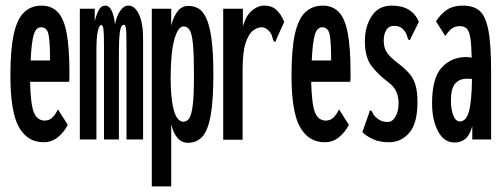

<svg xmlns="http://www.w3.org/2000/svg" viewBox="-20 -496 1790 683"><path d="M135 10Q78 10 47.5 -43.5Q17 -97 17 -227Q17 -320 29 -374.5Q41 -429 66 -452.5Q91 -476 128 -476Q163 -476 185 -453.5Q207 -431 217 -378.5Q227 -326 227 -236Q227 -226 227 -219.5Q227 -213 226 -205H87Q89 -124 100.5 -96Q112 -68 138 -67Q156 -67 167 -78.5Q178 -90 186 -107L221 -52Q208 -26 186 -8Q164 10 135 10ZM89 -281H158Q158 -344 153 -371.5Q148 -399 126 -399Q108 -399 100 -372.5Q92 -346 89 -281Z M264 0V-465H317V-420Q323 -445 331.5 -460.5Q340 -476 354 -476Q369 -476 377.5 -457.5Q386 -439 389 -409Q395 -439 407.5 -457.5Q420 -476 437 -476Q460 -476 475 -443.5Q490 -411 489 -351V0H430V-336Q430 -382 428 -395Q426 -408 421 -408Q410 -408 406.5 -382.5Q403 -357 403 -314V0H350V-330Q350 -377 348 -392Q346 -407 340 -407Q333 -407 328 -385.5Q323 -364 323 -317V0Z M520 167V-465H589V-405Q597 -437 612 -456Q627 -475 650 -475Q668 -475 684 -467Q700 -459 712.5 -434Q725 -409 732 -360.5Q739 -312 739 -232Q739 -136 729 -83Q719 -30 699 -9Q679 12 649 12Q605 12 589 -54V167ZM632 -63Q644 -63 652.5 -74Q661 -85 665.5 -120.5Q670 -156 670 -229Q670 -301 666.5 -338Q663 -375 655 -388.5Q647 -402 633 -402Q613 -402 600 -355Q587 -308 587 -213Q588 -153 594.5 -120.5Q601 -88 611 -75.5Q621 -63 632 -63Z M774 -465H844V-401Q854 -440 876.5 -458.5Q899 -477 921 -476Q947 -476 964 -460Q981 -444 991 -418L963 -356L960 -347L954 -349Q950 -357 948 -366.5Q946 -376 935 -388Q923 -399 911 -399Q896 -399 880.5 -387.5Q865 -376 854 -344Q843 -312 843 -248V1H774Z M1135 10Q1078 10 1047.5 -43.5Q1017 -97 1017 -227Q1017 -320 1029 -374.5Q1041 -429 1066 -452.5Q1091 -476 1128 -476Q1163 -476 1185 -453.5Q1207 -431 1217 -378.5Q1227 -326 1227 -236Q1227 -226 1227 -219.5Q1227 -213 1226 -205H1087Q1089 -124 1100.5 -96Q1112 -68 1138 -67Q1156 -67 1167 -78.5Q1178 -90 1186 -107L1221 -52Q1208 -26 1186 -8Q1164 10 1135 10ZM1089 -281H1158Q1158 -344 1153 -371.5Q1148 -399 1126 -399Q1108 -399 1100 -372.5Q1092 -346 1089 -281Z M1364 10Q1330 10 1306.5 -1Q1283 -12 1269 -26L1293 -94L1296 -104L1302 -101Q1306 -94 1310 -87Q1314 -80 1327 -71Q1341 -62 1359 -62Q1376 -62 1387 -81.5Q1398 -101 1398 -129Q1398 -150 1390 -169.5Q1382 -189 1357 -207Q1325 -231 1301.5 -261.5Q1278 -292 1278 -350Q1278 -401 1302 -438.5Q1326 -476 1374 -476Q1446 -476 1470 -418L1442 -362L1438 -353L1432 -356Q1429 -364 1426.5 -372.5Q1424 -381 1413 -393Q1402 -404 1382 -404Q1363 -404 1354 -389Q1345 -374 1345 -352Q1345 -326 1356.5 -309Q1368 -292 1396 -271Q1421 -252 1436 -234.5Q1451 -217 1458 -193.5Q1465 -170 1465 -133Q1465 -57 1436 -23.5Q1407 10 1364 10Z M1598 11Q1559 11 1538 -29.5Q1517 -70 1517 -128Q1517 -219 1551.5 -256Q1586 -293 1638 -293Q1647 -293 1658 -291Q1657 -338 1653 -362Q1649 -386 1640 -394.5Q1631 -403 1616 -403Q1599 -403 1587.5 -394.5Q1576 -386 1564 -368L1531 -420Q1545 -443 1567.5 -459.5Q1590 -476 1627 -476Q1664 -476 1685.5 -458Q1707 -440 1717 -390Q1727 -340 1727 -243V0H1660V-47Q1650 -13 1634 -1Q1618 11 1598 11ZM1584 -138Q1584 -107 1592.5 -85.5Q1601 -64 1616 -64Q1638 -64 1648 -99Q1658 -134 1659 -215Q1651 -216 1641 -216Q1614 -216 1599 -198.5Q1584 -181 1584 -138Z"/></svg>

Font: Inconsolata UltraCondensed Bold
Style: Regular
Weight: 700
Width: 1
Monospace: yes
Designer: Raph Levien, Cyreal, Brenton Simpson
Foundry: Raph Levien, Cyreal, Google
Version: Version 3.001; ttfautohint (v1.8.2.53-6de2)